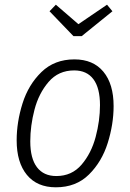

<svg xmlns="http://www.w3.org/2000/svg" viewBox="-20 -787 555 818"><path d="M51 -189Q51 -267 76 -346.5Q101 -426 156.5 -480Q212 -534 297 -534Q377 -534 420.5 -481.5Q464 -429 464 -335Q464 -258 439 -178Q414 -98 359 -43.5Q304 11 218 11Q138 11 94.5 -42Q51 -95 51 -189ZM406 -339Q406 -412 378 -449.5Q350 -487 296 -487Q229 -487 187 -438Q145 -389 127 -320Q109 -251 109 -185Q109 -112 137.5 -74.5Q166 -37 220 -37Q286 -37 327.5 -85.5Q369 -134 387.5 -203.5Q406 -273 406 -339ZM436 -767 459 -739 328 -633H293L191 -739L218 -767L314 -684Z"/></svg>

Font: Fira Sans Condensed Light
Style: Italic
Weight: 300
Width: 3
Italic angle: -8°
Designer: Carrois Corporate & Edenspiekermann AG
Foundry: Carrois Corporate GbR & Edenspiekermann AG
Version: Version 4.203